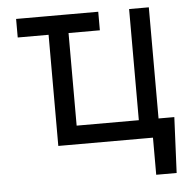

<svg xmlns="http://www.w3.org/2000/svg" viewBox="-51 -597 812 805"><g transform="rotate(-5 355.0 -195.0)"><path d="M391.6 -545.9V-467.8H45.9V-545.9ZM670.9 -78.1 660.2 156.2H574.2V0H545.9V-78.1ZM604.5 -545.9V0H175.8V-545.9H259.8V-78.1H521.5V-545.9Z"/></g></svg>

Font: Inter V
Style: 
Weight: 400
Designer: Rasmus Andersson
Foundry: rsms
Version: Version 4.000;git-a3f224843